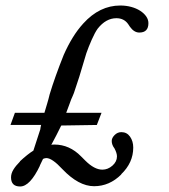

<svg xmlns="http://www.w3.org/2000/svg" viewBox="-20 -676 612 696"><path d="M141 -267Q146 -284 151 -300.5Q156 -317 160 -334Q179 -397 211 -477Q226 -511 243.5 -539.5Q261 -568 282 -591Q341 -656 416 -656Q437 -656 455.5 -651Q474 -646 488 -637Q502 -628 510 -616.5Q518 -605 518 -592Q518 -558 485 -558Q466 -558 451 -579L445 -588Q430 -610 402 -610Q364 -610 334 -572Q324 -558 312.5 -532Q301 -506 293 -483L281 -443Q276 -425 267.5 -398Q259 -371 248 -339Q246 -333 243.5 -328Q241 -323 238 -315.5Q235 -308 231 -296.5Q227 -285 220 -267H348L331 -223L202 -221Q194 -204 184.5 -186Q175 -168 166 -151Q170 -152 177 -152Q232 -152 274 -109L289 -94Q322 -61 351 -61Q371 -61 387.5 -75.5Q404 -90 404 -109Q404 -121 395 -138Q385 -151 385 -165Q385 -176 395.5 -186.5Q406 -197 420 -197Q440 -197 451.5 -180.5Q463 -164 463 -141Q463 -86 419 -44H420Q377 -1 321 -1Q265 -1 206 -63Q169 -103 148 -103Q143 -103 136 -100L124 -75L125 -76Q89 0 53 0Q20 0 20 -33Q20 -47 28.5 -61Q37 -75 53 -91H52Q80 -117 101 -130L127 -210L126 -209L129 -223H18L34 -267Z"/></svg>

Font: New Athena Unicode
Style: Bold
Weight: 700
Designer: J. Rusten 1997; rev. by R. Hancock 2001, 2002, rev. by D. Mastronarde 2002-2021
Foundry: Society for Classical Studies (formerly American Philological Association)
Version: Version 5.008